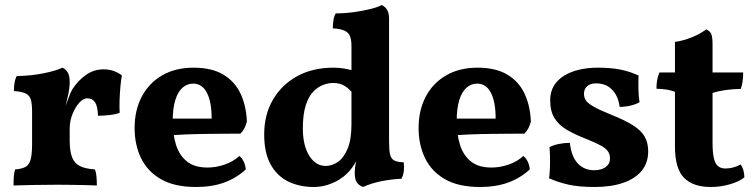

<svg xmlns="http://www.w3.org/2000/svg" viewBox="-20 -737 3008 766"><path d="M258 -177Q258 -134 267.6 -109.5Q277.2 -85 299.1 -74.3Q321 -63.6 359 -61Q363.8 -47.6 365.1 -30.6Q366.4 -13.6 366.4 3Q349 2 322.5 1.5Q296 1 266.2 0.5Q236.4 0 208 0Q161.6 0 111.8 1Q62 2 34 3Q34 -18.4 35.3 -33.9Q36.6 -49.4 40.2 -61Q66.8 -63 81.7 -71.1Q96.6 -79.2 102.3 -100.7Q108 -122.2 108 -163V-227H258ZM258 -294.8V-208H108V-317.2L258 -411Q258 -386.8 252.6 -362.2Q247.2 -337.6 239.2 -301.6ZM236 -297.4Q244 -319.4 252.4 -343.4Q260.8 -367.4 267.8 -379.4Q289.8 -414.4 321.9 -437.4Q354 -460.4 394.2 -460.4Q433.4 -460.4 466.2 -436.4Q462.6 -416.2 460.2 -389.5Q457.8 -362.8 457 -335.8Q456.2 -308.8 457.4 -287.2Q441.8 -280.6 416.1 -277.9Q390.4 -275.2 371 -275.2Q369.6 -314.2 358.8 -329.5Q348 -344.8 328 -344.8Q312.4 -344.8 296.5 -327.4Q280.6 -310 269.3 -282.2Q258 -254.4 258 -222.6ZM108 -208V-292Q108 -320.4 103.6 -337.7Q99.2 -355 83.8 -363.3Q68.4 -371.6 35.4 -373.8Q35.4 -389.6 37.7 -405.2Q40 -420.8 46.8 -433.6Q103.6 -434.4 154.4 -444.7Q205.2 -455 228.8 -467Q242 -461.6 250 -448.5Q258 -435.4 258 -411Z M762 9Q676 9 622.1 -22.1Q568.2 -53.2 542.6 -106.5Q517 -159.8 517 -226Q517 -297.2 545.6 -351.5Q574.2 -405.8 627 -436.4Q679.8 -467 752.2 -467Q825 -467 871.1 -439.3Q917.2 -411.6 939.7 -363.4Q962.2 -315.2 965 -252.8Q958 -222.6 939.2 -203.8Q912.6 -203.8 876.2 -203.5Q839.8 -203.2 798.6 -202.7Q757.4 -202.2 715.4 -200.4Q673.4 -198.6 635.2 -196V-263.8H824.4Q824.4 -330.4 805.5 -366.9Q786.6 -403.4 750.4 -403.4Q727 -403.4 708.5 -387.4Q690 -371.4 679.5 -338Q669 -304.6 669 -253Q669 -201.6 682.1 -159.6Q695.2 -117.6 725.5 -93.1Q755.8 -68.6 807.8 -68.6Q842.6 -68.6 877 -80.7Q911.4 -92.8 934.6 -114.6Q944.4 -108.4 952 -92.8Q959.6 -77.2 960.4 -60.8Q922.2 -26 873.8 -8.5Q825.4 9 762 9Z M1310.6 -467Q1333 -467 1351.9 -463.8Q1370.8 -460.6 1392.6 -454.4V-358.8Q1375.6 -381 1356.3 -393.5Q1337 -406 1309.2 -406Q1290.6 -406 1269.7 -398.4Q1248.8 -390.8 1230 -371.6Q1211.2 -352.4 1199.7 -316.5Q1188.2 -280.6 1188.2 -223.6Q1188.2 -178.8 1199.7 -145.5Q1211.2 -112.2 1231.8 -93.6Q1252.4 -75 1279.8 -75Q1304.6 -75 1328.1 -91.1Q1351.6 -107.2 1366.9 -143.8Q1382.2 -180.4 1382.2 -242L1422.6 -139.6Q1406 -99.8 1391.4 -77.7Q1376.8 -55.6 1363.4 -44Q1352 -32 1332.8 -20.1Q1313.6 -8.2 1287.4 0.4Q1261.2 9 1231.8 9Q1174 9 1129.5 -13Q1085 -35 1059.5 -81.3Q1034 -127.6 1034 -201Q1034 -278.8 1068.6 -338.7Q1103.2 -398.6 1165.2 -432.8Q1227.2 -467 1310.6 -467ZM1532.2 -172Q1532.2 -138.4 1536.2 -121Q1540.2 -103.6 1552.6 -96.9Q1565 -90.2 1590.6 -89.6Q1593 -72.4 1591.1 -55.2Q1589.2 -38 1581.6 -23.8Q1544 -22.4 1503.2 -14.4Q1462.4 -6.4 1428 9Q1410.8 2.2 1403 -10.1Q1395.2 -22.4 1395.2 -48.4Q1395.2 -68 1399.9 -88.5Q1404.6 -109 1412.2 -134.8ZM1532.2 -570.2V-130H1382.2V-570.2ZM1502.4 -717Q1515.6 -711.6 1523.9 -698.7Q1532.2 -685.8 1532.2 -662.6V-536.8H1382.2V-553.4Q1382.2 -576.4 1376.8 -591.5Q1371.4 -606.6 1355.4 -614.3Q1339.4 -622 1307.8 -623.8Q1307.8 -639.6 1310.1 -655.2Q1312.4 -670.8 1319.2 -683.6Q1355.2 -683.6 1391.8 -688.6Q1428.4 -693.6 1458.2 -701.1Q1488 -708.6 1502.4 -717Z M1895 9Q1809 9 1755.1 -22.1Q1701.2 -53.2 1675.6 -106.5Q1650 -159.8 1650 -226Q1650 -297.2 1678.6 -351.5Q1707.2 -405.8 1760 -436.4Q1812.8 -467 1885.2 -467Q1958 -467 2004.1 -439.3Q2050.2 -411.6 2072.7 -363.4Q2095.2 -315.2 2098 -252.8Q2091 -222.6 2072.2 -203.8Q2045.6 -203.8 2009.2 -203.5Q1972.8 -203.2 1931.6 -202.7Q1890.4 -202.2 1848.4 -200.4Q1806.4 -198.6 1768.2 -196V-263.8H1957.4Q1957.4 -330.4 1938.5 -366.9Q1919.6 -403.4 1883.4 -403.4Q1860 -403.4 1841.5 -387.4Q1823 -371.4 1812.5 -338Q1802 -304.6 1802 -253Q1802 -201.6 1815.1 -159.6Q1828.2 -117.6 1858.5 -93.1Q1888.8 -68.6 1940.8 -68.6Q1975.6 -68.6 2010 -80.7Q2044.4 -92.8 2067.6 -114.6Q2077.4 -108.4 2085 -92.8Q2092.6 -77.2 2093.4 -60.8Q2055.2 -26 2006.8 -8.5Q1958.4 9 1895 9Z M2527.6 -435.6Q2526.6 -409.8 2527 -382.5Q2527.4 -355.2 2531.4 -329.2Q2517.2 -320.8 2495.8 -315.7Q2474.4 -310.6 2452 -310.6Q2449.4 -335.6 2438.2 -357Q2427 -378.4 2407.2 -391.4Q2387.4 -404.4 2358 -404.4Q2335.4 -404.4 2322.6 -393Q2309.8 -381.6 2309.8 -363.2Q2309.8 -349.2 2316.4 -338Q2323 -326.8 2345.6 -313.2Q2368.2 -299.6 2417.4 -279.8Q2473.8 -257.4 2506.3 -236.5Q2538.8 -215.6 2552.4 -191.2Q2566 -166.8 2566 -133.2Q2566 -87.6 2540.2 -55.9Q2514.4 -24.2 2466.3 -7.6Q2418.2 9 2353 9Q2290.6 9 2250 0.1Q2209.4 -8.8 2170.6 -25.6Q2173.2 -44.6 2174 -67.3Q2174.8 -90 2174.3 -111.8Q2173.8 -133.6 2172.2 -149.6Q2186.2 -158 2209.4 -162.6Q2232.6 -167.2 2253.6 -167.2Q2259.4 -112 2285.2 -84.9Q2311 -57.8 2350.4 -57.8Q2378.8 -57.8 2396.2 -70.4Q2413.6 -83 2413.6 -105Q2413.6 -120.6 2406 -132.4Q2398.4 -144.2 2378.1 -155.7Q2357.8 -167.2 2318.8 -182.8Q2272.6 -200.6 2240.7 -219.6Q2208.8 -238.6 2191.9 -266.1Q2175 -293.6 2175 -337.2Q2175 -370.4 2189.8 -394.8Q2204.6 -419.2 2231 -435.3Q2257.4 -451.4 2291.8 -459.2Q2326.2 -467 2364.4 -467Q2418.4 -467 2456.3 -459.2Q2494.2 -451.4 2527.6 -435.6Z M2815.8 9Q2744.8 9 2708.8 -27.8Q2672.8 -64.6 2672.8 -152.4V-370.6Q2657.2 -376.8 2640 -379.5Q2622.8 -382.2 2599 -383Q2599 -402 2601.6 -416.9Q2604.2 -431.8 2611 -448H2672.8V-569.8Q2707.8 -574.8 2741.7 -588.8Q2775.6 -602.8 2797.2 -620Q2812 -613.6 2817.4 -602Q2822.8 -590.4 2822.8 -557.2V-448H2945Q2945 -428.4 2942.7 -412.4Q2940.4 -396.4 2935.4 -382.4Q2902.4 -381.6 2874.5 -377.7Q2846.6 -373.8 2822.8 -366.4V-168Q2822.8 -127.2 2828.3 -104.8Q2833.8 -82.4 2845.3 -73.6Q2856.8 -64.8 2874.2 -64.8Q2889.8 -64.8 2905.6 -69Q2921.4 -73.2 2934.8 -81Q2949 -61.8 2949.8 -29.4Q2929.8 -12.8 2892.4 -1.9Q2855 9 2815.8 9Z"/></svg>

Font: Vollkorn
Style: Regular
Weight: 400
Designer: Friedrich Althausen
Foundry: Friedrich Althausen
Version: Version 4.104